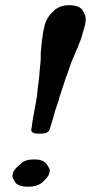

<svg xmlns="http://www.w3.org/2000/svg" viewBox="-20 -708 349 737"><path d="M60.1 -79.1H59.1Q76.2 -96.2 110.8 -96.2Q145 -96.2 158.2 -79.1Q170.9 -61.5 170.9 -54.2Q170.9 -51.8 168.9 -42Q166.5 -29.3 140.1 -5.9Q120.1 8.8 88.9 8.8Q53.2 8.8 40 -5.9Q27.8 -24.9 27.8 -30.8Q27.8 -39.1 29.8 -43.9Q33.7 -59.6 60.1 -79.1ZM131.8 -194.8Q100.1 -194.8 100.1 -208V-210.9Q102.1 -217.8 104 -238.8Q106 -249 111.6 -281Q117.2 -313 121.1 -333Q121.6 -337.4 124.5 -365Q127.4 -392.6 130.9 -417Q130.9 -419.4 131.3 -424.8Q131.8 -430.2 131.8 -432.1Q136.2 -472.7 136.2 -477.1V-498Q136.2 -508.3 138.2 -522Q140.1 -549.3 142.1 -562Q143.1 -563 143.1 -564Q144.5 -585.4 151.9 -612.8Q160.6 -643.6 187 -667Q209.5 -688 245.1 -688Q286.1 -688 297.9 -667Q309.1 -648.9 309.1 -633.8Q309.1 -626 306.2 -610.8Q304.2 -603.5 299.1 -586.9Q293.9 -570.3 292 -562Q290.5 -557.6 288.6 -552.5Q286.6 -547.4 284.2 -541.7Q281.7 -536.1 280.8 -533.2Q279.3 -526.4 275.9 -521L256.8 -476.1Q252.9 -467.3 246.6 -448.2Q240.2 -429.2 236.8 -419.9Q236.8 -418 234.9 -416Q210 -341.3 207 -331.1H208Q206.1 -327.1 190.9 -280.8Q187.5 -267.1 182.9 -251.2Q178.2 -235.4 174.3 -223.4Q170.4 -211.4 169.9 -210Q165.5 -194.8 132.8 -194.8Z"/></svg>

Font: Linux Libertine
Style: Bold Italic
Weight: 700
Italic angle: -11.5°
Designer: Philipp H. Poll
Foundry: Philipp H. Poll
Version: Version 4.0.5